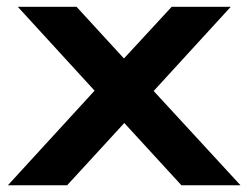

<svg xmlns="http://www.w3.org/2000/svg" viewBox="-20 -548 735 568"><path d="M662.6 -527.8 434.6 -278.8 691.4 0H516.6L347.7 -184.1L178.7 0H3.4L259.8 -279.8L32.7 -527.8H206.5L346.7 -375L487.8 -527.8Z"/></svg>

Font: Audiowide
Style: Regular
Weight: 400
Designer: Astigmatic (AOETI)
Foundry: Astigmatic (AOETI)
Version: Version 1.002